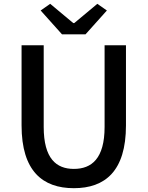

<svg xmlns="http://www.w3.org/2000/svg" viewBox="-20 -973 773 1006"><path d="M367 13C530 13 640 -76 640 -316V-736H528V-308C528 -142 460 -88 367 -88C275 -88 209 -142 209 -308V-736H93V-316C93 -76 204 13 367 13ZM305 -793H428L540 -918L490 -953L369 -852H364L243 -953L193 -918Z"/></svg>

Font: Genne Gothic Medium
Style: Regular
Weight: 500
Designer: Ryoko NISHIZUKA (kana & ideographs); Paul D. Hunt (Latin, Greek & Cyrillic); Wenlong ZHANG (bopomofo); Sandoll Communica
Foundry: Adobe Systems Incorporated
Version: Version 1.004;PS 1.004;hotconv 16.6.51;makeotf.lib2.5.65220